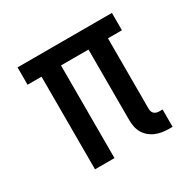

<svg xmlns="http://www.w3.org/2000/svg" viewBox="-123 -649 793 786"><g transform="rotate(-30 274.0 -256.0)"><path d="M462 8Q446 8 430.5 5.5Q415 3 400.5 -3Q386 -9 373.5 -19.5Q361 -30 353 -44Q345 -58 342 -73.5Q339 -89 339 -105V-438H209V0H117V-438H51V-520H497V-438H431V-105Q431 -99 433 -92.5Q435 -86 439.5 -82Q444 -78 450 -76Q456 -74 462 -74H479V8Z"/></g></svg>

Font: Iosevka Semi-Condensed Medium
Style: Regular
Weight: 500
Monospace: yes
Designer: Belleve Invis
Foundry: Belleve Invis
Version: Version 27.3.5